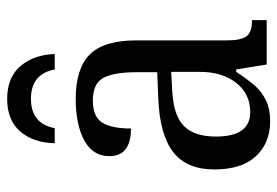

<svg xmlns="http://www.w3.org/2000/svg" viewBox="-142 -640 792 549"><g transform="rotate(-90 254.5 -366.0)"><path d="M44 -150Q44 -229 94 -267.5Q144 -306 248 -310L322 -313V-373Q322 -436 306 -466.5Q290 -497 241 -497Q194 -497 177.5 -469.5Q161 -442 161 -388Q82 -388 82 -450Q82 -497 127 -521.5Q172 -546 246 -546Q332 -546 372.5 -506Q413 -466 413 -373V-114Q413 -73 425 -57.5Q437 -42 468 -42H471V0H344L330 -87H323Q299 -51 282.5 -32.5Q266 -14 241.5 -2Q217 10 182 10Q120 10 82 -30.5Q44 -71 44 -150ZM323 -191V-273L268 -270Q197 -266 167.5 -236Q138 -206 138 -145Q138 -47 208 -47Q260 -47 291.5 -87Q323 -127 323 -191ZM246 -742Q307 -742 339.5 -704Q372 -666 374 -606H330Q317 -674 246 -674Q175 -674 162 -606H119Q120 -666 152 -704Q184 -742 246 -742Z"/></g></svg>

Font: Noto Serif Narrow
Style: Regular
Weight: 400
Width: 4
Designer: Monotype Design Team
Foundry: Monotype Imaging Inc.
Version: Version 1.001